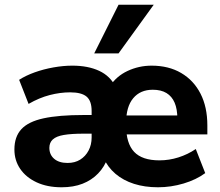

<svg xmlns="http://www.w3.org/2000/svg" viewBox="-20 -782 931 813"><path d="M241 11Q180 11 135 -10Q90 -31 65.5 -67Q41 -103 41 -149Q41 -203 70.5 -235Q100 -267 164.5 -281Q229 -295 334 -295H385V-216H334Q282 -216 250 -210.5Q218 -205 203.5 -191.5Q189 -178 189 -156Q189 -127 209.5 -109.5Q230 -92 266 -92Q297 -92 319.5 -106Q342 -120 355 -144.5Q368 -169 368 -200V-312Q368 -355 346.5 -373Q325 -391 277 -391Q235 -391 190.5 -379.5Q146 -368 101 -342L61 -444Q89 -462 126.5 -475.5Q164 -489 206 -496.5Q248 -504 286 -504Q353 -504 400 -482Q447 -460 469 -415H444Q472 -459 520 -481.5Q568 -504 622 -504Q694 -504 747 -473Q800 -442 829 -385.5Q858 -329 858 -251V-213H503V-293H747L731 -279Q731 -320 719.5 -347Q708 -374 685 -388Q662 -402 627 -402Q574 -402 544 -366Q514 -330 514 -262V-251Q514 -175 548 -139Q582 -103 655 -103Q696 -103 735.5 -115.5Q775 -128 809 -151L849 -49Q811 -21 757.5 -5Q704 11 649 11Q593 11 547.5 -3.5Q502 -18 469 -46Q436 -74 417 -116H437Q423 -76 395.5 -47.5Q368 -19 329.5 -4Q291 11 241 11ZM379 -556 482 -762H631L482 -556Z"/></svg>

Font: Nunito Sans 11pt ExtraBold
Style: Regular
Weight: 800
Version: Version 3.101;gftools[0.9.27]